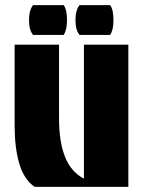

<svg xmlns="http://www.w3.org/2000/svg" viewBox="-20 -728 564 748"><path d="M115 0Q73 -29 55 -91Q37 -153 37 -237V-554H210V-267Q210 -175 233.5 -116.5Q257 -58 307 -32V-554H480V0ZM109 -592Q93 -611 93 -649Q93 -689 109 -708H228Q241 -691 241 -649Q241 -611 228 -592ZM290 -592Q274 -611 274 -649Q274 -689 290 -708H409Q422 -691 422 -649Q422 -611 409 -592Z"/></svg>

Font: Tac One
Style: Regular
Weight: 400
Designer: Oluseyi Olusanya, David Udoh, Eyiyemi Adegbite, Mirko Velimirović
Version: Version 1.003; ttfautohint (v1.8.4.7-5d5b)